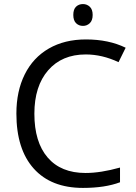

<svg xmlns="http://www.w3.org/2000/svg" viewBox="-20 -919 671 949"><path d="M403.8 -649.9Q286.1 -649.9 218 -571.5Q149.9 -493.2 149.9 -356.9Q149.9 -216.8 215.6 -140.4Q281.2 -64 402.8 -64Q477.5 -64 573.2 -90.8V-18.1Q499 9.8 390.1 9.8Q232.4 9.8 146.7 -85.9Q61 -181.6 61 -357.9Q61 -468.3 102.3 -551.3Q143.6 -634.3 221.4 -679.2Q299.3 -724.1 404.8 -724.1Q517.1 -724.1 601.1 -683.1L565.9 -611.8Q484.9 -649.9 403.8 -649.9ZM342.3 -845.2Q342.3 -873 356 -886Q369.6 -898.9 390.1 -898.9Q409.7 -898.9 423.8 -885.7Q438 -872.6 438 -845.2Q438 -817.9 423.8 -804.4Q409.7 -791 390.1 -791Q369.6 -791 356 -804.4Q342.3 -817.9 342.3 -845.2Z"/></svg>

Font: HunimalSansv1.5
Style: Regular
Weight: 400
Foundry: Ascender Corporation
Version: Version 1.10